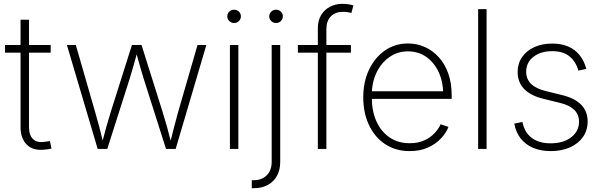

<svg xmlns="http://www.w3.org/2000/svg" viewBox="-20 -775 3134 999"><path d="M243.7 -541V-501H5.9V-541ZM86.9 -672.4H130.9V-114.7Q130.9 -71.8 151.6 -51.5Q172.4 -31.2 211.4 -37.1Q217.3 -37.6 225.1 -38.8Q232.9 -40 239.7 -41L248 -2Q239.7 0 230.5 1.5Q221.2 2.9 212.4 3.4Q153.3 10.7 120.1 -21.7Q86.9 -54.2 86.9 -112.3Z M488.3 0 328.1 -541H374.5L474.1 -195.3Q485.4 -156.7 496.3 -115.5Q507.3 -74.2 518.6 -27.3H509.8Q521.5 -73.2 533.2 -114.7Q544.9 -156.2 557.1 -195.3L666.5 -541H716.3L825.2 -195.3Q837.4 -156.7 848.9 -115.2Q860.4 -73.7 872.1 -27.3H863.8Q875 -73.2 886 -114.5Q897 -155.8 907.7 -195.3L1007.8 -541H1053.7L894 0H843.8L728.5 -362.8Q720.7 -387.7 713.4 -412.6Q706.1 -437.5 699.2 -462.9Q692.4 -488.3 685.1 -514.6H697.3Q690.4 -488.8 683.1 -463.1Q675.8 -437.5 668.7 -412.6Q661.6 -387.7 653.8 -362.8L538.1 0Z M1176.3 0V-541H1220.2V0ZM1197.8 -655.3Q1183.6 -655.3 1173.1 -665.5Q1162.6 -675.8 1162.6 -689.9Q1162.6 -704.6 1173.1 -714.6Q1183.6 -724.6 1197.8 -724.6Q1212.9 -724.6 1223.1 -714.6Q1233.4 -704.6 1233.4 -689.9Q1233.4 -675.8 1223.1 -665.5Q1212.9 -655.3 1197.8 -655.3Z M1393.6 -541H1438V67.4Q1438 109.9 1420.7 140.6Q1403.3 171.4 1372.8 187.7Q1342.3 204.1 1302.7 204.1H1290V162.6H1301.8Q1341.3 162.6 1367.4 137.5Q1393.6 112.3 1393.6 66.9ZM1416 -655.3Q1401.9 -655.3 1391.4 -665.5Q1380.9 -675.8 1380.9 -689.9Q1380.9 -704.6 1391.4 -714.6Q1401.9 -724.6 1416 -724.6Q1431.2 -724.6 1441.4 -714.6Q1451.7 -704.6 1451.7 -689.9Q1451.7 -675.8 1441.4 -665.5Q1431.2 -655.3 1416 -655.3Z M1805.7 -541V-501H1529.8V-541ZM1633.8 0V-628.4Q1633.8 -668.5 1650.9 -696.5Q1668 -724.6 1696.5 -739.7Q1725.1 -754.9 1760.7 -754.9Q1780.3 -754.9 1794.9 -752.4Q1809.6 -750 1818.8 -746.6L1808.1 -707Q1800.3 -710 1789.1 -711.7Q1777.8 -713.4 1764.2 -713.4Q1724.1 -713.4 1701.2 -689.7Q1678.2 -666 1678.2 -622.1V0Z M2111.8 11.2Q2038.6 11.2 1984.1 -24.9Q1929.7 -61 1899.9 -124.3Q1870.1 -187.5 1870.1 -268.6Q1870.1 -349.1 1900.1 -412.4Q1930.2 -475.6 1982.7 -512.2Q2035.2 -548.8 2102.5 -548.8Q2149.9 -548.8 2190.9 -530.3Q2231.9 -511.7 2263.4 -476.8Q2294.9 -441.9 2312.5 -392.3Q2330.1 -342.8 2330.1 -280.3V-260.7H1897V-300.3H2306.2L2286.1 -285.2Q2286.1 -348.1 2262.9 -398.7Q2239.7 -449.2 2198.5 -478.5Q2157.2 -507.8 2102.5 -507.8Q2048.3 -507.8 2005.9 -477.8Q1963.4 -447.8 1939 -397Q1914.6 -346.2 1914.6 -282.7V-265.6Q1914.6 -197.8 1938.2 -144.5Q1961.9 -91.3 2006.3 -60.5Q2050.8 -29.8 2111.8 -29.8Q2155.8 -29.8 2188 -44.7Q2220.2 -59.6 2241.5 -82.5Q2262.7 -105.5 2272.5 -128.4L2313.5 -114.7Q2301.8 -84 2274.7 -54.9Q2247.6 -25.9 2206.5 -7.3Q2165.5 11.2 2111.8 11.2Z M2511.7 -727.5V0H2467.8V-727.5Z M2845.7 11.2Q2793.9 11.2 2754.2 -5.6Q2714.4 -22.5 2689.2 -54.4Q2664.1 -86.4 2655.8 -131.8L2698.2 -140.6Q2709 -85.9 2746.6 -57.6Q2784.2 -29.3 2845.2 -29.3Q2911.6 -29.3 2952.1 -60.8Q2992.7 -92.3 2992.7 -141.1Q2992.7 -179.2 2968 -203.4Q2943.4 -227.5 2895 -239.3L2808.1 -260.7Q2741.2 -276.9 2707.3 -312Q2673.3 -347.2 2673.3 -400.4Q2673.3 -444.3 2696.3 -477.8Q2719.2 -511.2 2760 -529.8Q2800.8 -548.3 2853.5 -548.3Q2900.9 -548.3 2936.5 -533Q2972.2 -517.6 2995.8 -488Q3019.5 -458.5 3030.8 -416.5L2989.3 -407.7Q2976.1 -455.1 2942.9 -481.9Q2909.7 -508.8 2853.5 -508.8Q2793 -508.8 2755.4 -479.2Q2717.8 -449.7 2717.8 -401.9Q2717.8 -363.3 2743.4 -338.4Q2769 -313.5 2821.3 -300.8L2906.7 -279.8Q2971.2 -263.7 3004.4 -229.5Q3037.6 -195.3 3037.6 -143.1Q3037.6 -97.2 3013.4 -62.5Q2989.3 -27.8 2945.8 -8.3Q2902.3 11.2 2845.7 11.2Z"/></svg>

Font: Inter 17pt ExtraLight
Style: Regular
Weight: 250
Version: Version 4.001;git-66647c0bb